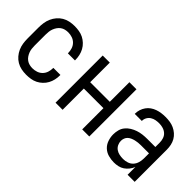

<svg xmlns="http://www.w3.org/2000/svg" viewBox="2 -1008 1496 1496"><g transform="rotate(45 750.0 -260.0)"><path d="M247 8Q220 8 193.5 2.5Q167 -3 144 -16.5Q121 -30 103.5 -50.5Q86 -71 75 -95.5Q64 -120 60 -146.5Q56 -173 56 -200V-320Q56 -347 60 -373.5Q64 -400 75 -424.5Q86 -449 103.5 -469.5Q121 -490 144 -503.5Q167 -517 193.5 -522.5Q220 -528 247 -528Q272 -528 297 -524Q322 -520 344 -509Q366 -498 384.5 -480.5Q403 -463 415 -441Q427 -419 432.5 -394.5Q438 -370 438 -345V-340H360V-343Q360 -366 353 -388Q346 -410 330 -426.5Q314 -443 292 -450.5Q270 -458 247 -458Q230 -458 213.5 -454Q197 -450 183 -440Q169 -430 159.5 -416Q150 -402 144 -386.5Q138 -371 136 -354Q134 -337 134 -320V-200Q134 -183 136 -166Q138 -149 144 -133.5Q150 -118 159.5 -104Q169 -90 183 -80Q197 -70 213.5 -66Q230 -62 247 -62Q270 -62 292 -69.5Q314 -77 330 -93.5Q346 -110 353 -132Q360 -154 360 -177V-180H438V-175Q438 -150 432.5 -125.5Q427 -101 415 -79Q403 -57 384.5 -39.5Q366 -22 344 -11Q322 0 297 4Q272 8 247 8Z M564 0V-520H642V-304H858V-520H936V0H858V-234H642V0Z M1214 8Q1183 8 1152.5 -0.5Q1122 -9 1099.5 -30Q1077 -51 1066.5 -81.5Q1056 -112 1056 -143Q1056 -168 1062.5 -193Q1069 -218 1085 -237.5Q1101 -257 1123 -270.5Q1145 -284 1169 -292Q1193 -300 1218 -303Q1243 -306 1269 -306H1358V-355Q1358 -376 1351 -397Q1344 -418 1328 -432Q1312 -446 1291 -452Q1270 -458 1249 -458Q1230 -458 1211 -454.5Q1192 -451 1175.5 -440.5Q1159 -430 1149.5 -413Q1140 -396 1140 -377V-375H1062V-378Q1062 -401 1069 -422.5Q1076 -444 1089 -462.5Q1102 -481 1120.5 -494Q1139 -507 1160.5 -514.5Q1182 -522 1204 -525Q1226 -528 1249 -528Q1273 -528 1297 -524.5Q1321 -521 1343 -511Q1365 -501 1383.5 -485Q1402 -469 1414 -448Q1426 -427 1431 -403Q1436 -379 1436 -355V0H1358V-86Q1350 -65 1335.5 -46.5Q1321 -28 1302 -15Q1283 -2 1260 3Q1237 8 1214 8ZM1246 -62Q1269 -62 1291.5 -69.5Q1314 -77 1329.5 -94Q1345 -111 1351.5 -134Q1358 -157 1358 -180V-236H1269Q1254 -236 1239 -234.5Q1224 -233 1209.5 -229.5Q1195 -226 1181 -220Q1167 -214 1156 -204Q1145 -194 1139.5 -179.5Q1134 -165 1134 -150Q1134 -130 1143 -111.5Q1152 -93 1168.5 -81.5Q1185 -70 1205 -66Q1225 -62 1246 -62Z"/></g></svg>

Font: HulyMono
Style: Regular
Weight: 400
Monospace: yes
Designer: Belleve Invis
Foundry: Belleve Invis
Version: Version 33.2.5; ttfautohint (v1.8.4)